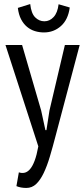

<svg xmlns="http://www.w3.org/2000/svg" viewBox="-20 -722 416 947"><path d="M183 -177 204 -80H209L224 -177L300 -500H373L254 -51Q240 3 226 50Q212 97 195.5 131.5Q179 166 158.5 185.5Q138 205 110 205Q82 205 61 196L73 128Q87 133 101 130Q115 127 127.5 113Q140 99 150.5 71.5Q161 44 169 0L7 -500H89ZM129 -702Q134 -656 153.5 -636.5Q173 -617 199 -617Q225 -617 244.5 -638Q264 -659 269 -701L324 -685Q316 -625 280.5 -593.5Q245 -562 197 -562Q174 -562 152.5 -568.5Q131 -575 113.5 -589.5Q96 -604 84 -627Q72 -650 68 -683Z"/></svg>

Font: PT Sans Narrow
Style: Regular
Weight: 400
Width: 3
Designer: A.Korolkova, O.Umpeleva, V.Yefimov
Foundry: ParaType Ltd
Version: Version 2.003W OFL